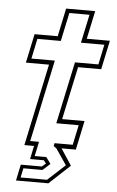

<svg xmlns="http://www.w3.org/2000/svg" viewBox="-58 -717 566 931"><g transform="rotate(5 225.0 -251.0)"><path d="M56 174.5 72.5 96H175L193.5 80L182 65H115L128.5 0H81.5L166.5 -399H54L84 -540H196.5L225.5 -677H367L338 -540H450.5L420.5 -399H308L253 -141.5H362L332 0H262.5L315 80L213.5 174.5ZM77 158H205.5L290.5 80L238 3L223.5 -8L226.5 -22H315L335.5 -119H226.5L291 -421H405L425.5 -518.5H311.5L341 -657H243L213.5 -518.5H99.5L79 -421H193L108 -22H151L136 48.5H192.5L215.5 80L179.5 112.5H86.5Z"/></g></svg>

Font: Tourney Thin ExtraLight
Style: Italic
Weight: 250
Italic angle: -12°
Version: Version 1.015